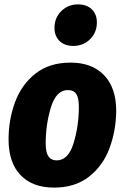

<svg xmlns="http://www.w3.org/2000/svg" viewBox="-20 -836 568 874"><path d="M19 -201Q19 -291 48.5 -371Q78 -451 141.5 -501Q205 -551 301 -551Q399 -551 454 -493.5Q509 -436 509 -331Q508 -241 478.5 -161.5Q449 -82 385.5 -32Q322 18 226 18Q128 18 73.5 -39Q19 -96 19 -201ZM339 -350Q339 -391 327 -408.5Q315 -426 289 -426Q236 -426 212 -348Q188 -270 188 -183Q188 -142 200.5 -124Q213 -106 238 -106Q291 -106 315 -184.5Q339 -263 339 -350ZM228 -709Q228 -755 259 -785.5Q290 -816 335 -816Q375 -816 398 -793.5Q421 -771 421 -734Q421 -688 390 -657.5Q359 -627 314 -627Q274 -627 251 -649.5Q228 -672 228 -709Z"/></svg>

Font: Fira Sans Condensed ExtraBold
Style: Italic
Weight: 800
Width: 3
Italic angle: -8°
Designer: bBox Type GmbH & Carrois Corporate GbR & Edenspiekermann AG
Foundry: bBox Type GmbH & Carrois Corporate GbR & Edenspiekermann AG
Version: Version 4.301